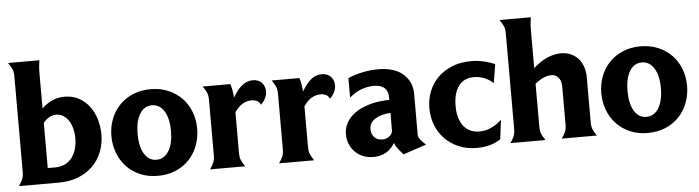

<svg xmlns="http://www.w3.org/2000/svg" viewBox="-46 -913 4069 1117"><g transform="rotate(-5 1988.5 -354.0)"><path d="M26 0Q40 -20 47.5 -37Q55 -54 55 -80V-639Q55 -666 47 -682.5Q39 -699 25 -719H208Q205 -699 203.5 -681.5Q202 -664 202 -637V-438Q228 -464 261.5 -479.5Q295 -495 336 -495Q381 -495 417 -476Q453 -457 478 -424.5Q503 -392 516.5 -349Q530 -306 530 -259Q530 -204 511.5 -156.5Q493 -109 458 -74.5Q423 -40 373 -20Q323 0 259 0ZM202 -90H245Q278 -90 302.5 -102Q327 -114 343.5 -135.5Q360 -157 368.5 -186Q377 -215 377 -248Q377 -279 370 -306Q363 -333 350 -352.5Q337 -372 318.5 -383.5Q300 -395 277 -395Q235 -395 202 -353Z M587 -243Q587 -295 604.5 -341Q622 -387 654.5 -421Q687 -455 733 -475Q779 -495 837 -495Q895 -495 941.5 -475Q988 -455 1020.5 -421Q1053 -387 1070.5 -341Q1088 -295 1088 -243Q1088 -191 1070.5 -144.5Q1053 -98 1020.5 -63.5Q988 -29 941.5 -9Q895 11 837 11Q779 11 733 -9Q687 -29 654.5 -63.5Q622 -98 604.5 -144.5Q587 -191 587 -243ZM740 -243Q740 -168 766 -125.5Q792 -83 837 -83Q882 -83 908.5 -125.5Q935 -168 935 -243Q935 -316 908.5 -358.5Q882 -401 837 -401Q792 -401 766 -358.5Q740 -316 740 -243Z M1318 -80Q1318 -54 1325.5 -37Q1333 -20 1347 0H1142Q1156 -20 1163.5 -37Q1171 -54 1171 -80V-404Q1171 -431 1163 -447.5Q1155 -464 1141 -484H1303Q1309 -464 1312.5 -445.5Q1316 -427 1317 -404Q1345 -451 1372.5 -473Q1400 -495 1434 -495Q1469 -495 1487.5 -474Q1506 -453 1506 -424Q1506 -384 1470 -349Q1464 -363 1451 -371Q1438 -379 1416 -379Q1390 -379 1365.5 -365Q1341 -351 1318 -318Z M1721 -80Q1721 -54 1728.5 -37Q1736 -20 1750 0H1545Q1559 -20 1566.5 -37Q1574 -54 1574 -80V-404Q1574 -431 1566 -447.5Q1558 -464 1544 -484H1706Q1712 -464 1715.5 -445.5Q1719 -427 1720 -404Q1748 -451 1775.5 -473Q1803 -495 1837 -495Q1872 -495 1890.5 -474Q1909 -453 1909 -424Q1909 -384 1873 -349Q1867 -363 1854 -371Q1841 -379 1819 -379Q1793 -379 1768.5 -365Q1744 -351 1721 -318Z M2363 -98Q2363 -81 2374 -67.5Q2385 -54 2406 -34L2271 11Q2252 -10 2239.5 -26.5Q2227 -43 2221 -60Q2203 -28 2171.5 -8.5Q2140 11 2096 11Q2061 11 2033 -1Q2005 -13 1986 -33.5Q1967 -54 1957 -80Q1947 -106 1947 -134Q1947 -172 1965.5 -204Q1984 -236 2018.5 -259.5Q2053 -283 2103 -297Q2153 -311 2216 -312V-326Q2216 -340 2212.5 -353.5Q2209 -367 2199.5 -377.5Q2190 -388 2173.5 -394.5Q2157 -401 2131 -401Q2099 -401 2062.5 -388.5Q2026 -376 1990 -345V-459Q2036 -478 2080.5 -486.5Q2125 -495 2164 -495Q2263 -495 2313 -449.5Q2363 -404 2363 -335ZM2156 -86Q2179 -86 2195 -98Q2211 -110 2216 -128V-236Q2159 -232 2125.5 -210.5Q2092 -189 2092 -151Q2092 -140 2095.5 -128.5Q2099 -117 2106.5 -107.5Q2114 -98 2126 -92Q2138 -86 2156 -86Z M2839 -27Q2811 -9 2777 1Q2743 11 2701 11Q2642 11 2594.5 -9Q2547 -29 2513.5 -63.5Q2480 -98 2462 -144.5Q2444 -191 2444 -243Q2444 -295 2462 -341Q2480 -387 2514.5 -421Q2549 -455 2598 -475Q2647 -495 2708 -495Q2746 -495 2782 -487Q2818 -479 2848 -465L2830 -356Q2808 -377 2779 -389Q2750 -401 2718 -401Q2658 -401 2627.5 -358.5Q2597 -316 2597 -243Q2597 -168 2630 -125.5Q2663 -83 2724 -83Q2760 -83 2792.5 -98.5Q2825 -114 2853 -140Z M3372 -80Q3372 -54 3379.5 -37Q3387 -20 3401 0H3196Q3210 -20 3217.5 -37Q3225 -54 3225 -80V-298Q3225 -311 3222.5 -324.5Q3220 -338 3213 -348.5Q3206 -359 3195 -366Q3184 -373 3166 -373Q3147 -373 3123.5 -363.5Q3100 -354 3072 -331V-80Q3072 -54 3079.5 -37Q3087 -20 3101 0H2896Q2910 -20 2917.5 -37Q2925 -54 2925 -80V-639Q2925 -666 2917 -682.5Q2909 -699 2895 -719H3078Q3075 -699 3073.5 -681.5Q3072 -664 3072 -637V-423Q3116 -461 3156 -478Q3196 -495 3234 -495Q3267 -495 3293 -483Q3319 -471 3336.5 -450.5Q3354 -430 3363 -402.5Q3372 -375 3372 -345Z M3448 -243Q3448 -295 3465.5 -341Q3483 -387 3515.5 -421Q3548 -455 3594 -475Q3640 -495 3698 -495Q3756 -495 3802.5 -475Q3849 -455 3881.5 -421Q3914 -387 3931.5 -341Q3949 -295 3949 -243Q3949 -191 3931.5 -144.5Q3914 -98 3881.5 -63.5Q3849 -29 3802.5 -9Q3756 11 3698 11Q3640 11 3594 -9Q3548 -29 3515.5 -63.5Q3483 -98 3465.5 -144.5Q3448 -191 3448 -243ZM3601 -243Q3601 -168 3627 -125.5Q3653 -83 3698 -83Q3743 -83 3769.5 -125.5Q3796 -168 3796 -243Q3796 -316 3769.5 -358.5Q3743 -401 3698 -401Q3653 -401 3627 -358.5Q3601 -316 3601 -243Z"/></g></svg>

Font: LT Museum
Style: Bold
Weight: 700
Designer: Daniel Lyons
Foundry: LyonsType
Version: Version 1.010